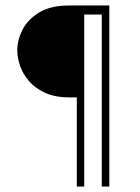

<svg xmlns="http://www.w3.org/2000/svg" viewBox="-20 -680 510 700"><path d="M378.5 0H351V-627H287V0H260V-325H233Q181 -325 144.8 -341.5Q108.5 -358 86 -384Q63.5 -410 53.2 -440Q43 -470 43 -497Q43 -533.5 61.8 -571Q80.5 -608.5 122.2 -634.2Q164 -660 233 -660H378.5Z"/></svg>

Font: League Spartan Extralight
Style: Regular
Weight: 200
Foundry: The League of Moveable Type
Version: Version 2.300; ttfautohint (v1.8.3)